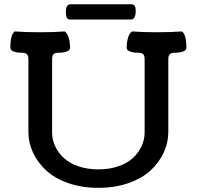

<svg xmlns="http://www.w3.org/2000/svg" viewBox="-20 -881 941 914"><path d="M603 -788.1H312Q293.5 -788.1 293.5 -823.2Q293.5 -860.8 315.9 -860.8H602.5Q615.2 -860.8 620.6 -854.2Q626 -847.7 626 -829.1Q626 -788.1 603 -788.1ZM668.5 -250.5V-599.1Q668.5 -613.8 662.6 -621.8Q656.7 -629.9 637.7 -629.9Q615.2 -629.9 599.1 -635.7Q583 -641.6 583 -653.3Q583 -678.2 589.4 -700.9Q595.7 -723.6 608.9 -731.4Q658.7 -727.5 725.6 -727.5Q795.4 -727.5 846.2 -731.4Q867.2 -716.8 867.2 -653.3Q867.2 -641.6 851.1 -635.7Q835 -629.9 812.5 -629.9Q801.8 -629.9 794.9 -627.2Q788.1 -624.5 785.4 -619.1Q782.7 -613.8 782 -609.6Q781.2 -605.5 781.2 -598.1V-252.4Q781.2 -202.1 759.5 -155Q737.8 -107.9 697.3 -70.1Q656.7 -32.2 592 -9.5Q527.3 13.2 448.2 13.2Q369.1 13.2 304.4 -9.5Q239.7 -32.2 199.2 -70.1Q158.7 -107.9 137 -155Q115.2 -202.1 115.2 -252.4V-598.1Q115.2 -605.5 114.5 -609.6Q113.8 -613.8 111.1 -619.1Q108.4 -624.5 101.6 -627.2Q94.7 -629.9 84 -629.9Q61.5 -629.9 45.4 -635.7Q29.3 -641.6 29.3 -653.3Q29.3 -716.8 50.3 -731.4Q101.1 -727.5 170.9 -727.5Q237.8 -727.5 287.6 -731.4Q300.8 -723.6 307.1 -700.9Q313.5 -678.2 313.5 -653.3Q313.5 -641.6 297.4 -635.7Q281.2 -629.9 258.8 -629.9Q239.7 -629.9 233.9 -621.8Q228 -613.8 228 -599.1V-250.5Q228 -216.8 242.2 -185.8Q256.3 -154.8 283 -129.6Q309.6 -104.5 352.5 -89.6Q395.5 -74.7 448.2 -74.7Q501 -74.7 543.9 -89.6Q586.9 -104.5 613.5 -129.6Q640.1 -154.8 654.3 -185.8Q668.5 -216.8 668.5 -250.5Z"/></svg>

Font: Coustard
Style: Regular
Weight: 400
Foundry: vernon adams
Version: Version 1.001